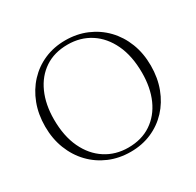

<svg xmlns="http://www.w3.org/2000/svg" viewBox="-153 -866 1067 1046"><g transform="rotate(-30 381.0 -342.5)"><path d="M377.5 -695Q450 -695 511.2 -669Q572.5 -643 618 -595.8Q663.5 -548.5 688.5 -484.2Q713.5 -420 713.5 -343Q713.5 -266 689.2 -201.5Q665 -137 620.8 -89.5Q576.5 -42 516.5 -16Q456.5 10 385 10Q312.5 10 251.2 -16Q190 -42 144.5 -89.2Q99 -136.5 73.8 -201Q48.5 -265.5 48.5 -342Q48.5 -419 73 -483.5Q97.5 -548 141.8 -595.5Q186 -643 246 -669Q306 -695 377.5 -695ZM385 -16.5Q469 -16.5 529 -56.8Q589 -97 620.8 -168.2Q652.5 -239.5 652.5 -333Q652.5 -438.5 617 -513.5Q581.5 -588.5 519.5 -628.5Q457.5 -668.5 377 -668.5Q293 -668.5 233.2 -628.5Q173.5 -588.5 141.5 -517Q109.5 -445.5 109.5 -352Q109.5 -247 145 -172Q180.5 -97 242.8 -56.8Q305 -16.5 385 -16.5Z"/></g></svg>

Font: Newsreader 36pt Light
Style: Regular
Weight: 300
Designer: Hugues Gentile
Foundry: Production Type
Version: Version 1.003